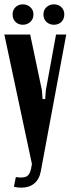

<svg xmlns="http://www.w3.org/2000/svg" viewBox="-27 -858 325 884"><path d="M166 -442 169 -402H181L184 -442L231 -699H278L161 -70Q154 -32 130.5 -13Q107 6 72 6Q53 6 37 2L46 -43Q71 -38 90 -43.5Q109 -49 116 -81L120 -103L-7 -699H112ZM31 -792Q31 -812 44.5 -825Q58 -838 78 -838Q98 -838 112.5 -825Q127 -812 127 -792Q127 -770 112.5 -757Q98 -744 78 -744Q58 -744 44.5 -757Q31 -770 31 -792ZM173 -792Q173 -812 187 -825Q201 -838 221 -838Q242 -838 255.5 -825Q269 -812 269 -792Q269 -770 255.5 -757Q242 -744 221 -744Q201 -744 187 -757Q173 -770 173 -792Z"/></svg>

Font: Moniqa ExtBd Paragraph
Style: Regular
Weight: 800
Designer: Rajesh Rajput
Foundry: Rajesh Rajput
Version: Version 1.000